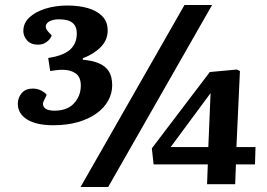

<svg xmlns="http://www.w3.org/2000/svg" viewBox="-20 -734 1065 765"><path d="M301 11 715 -714H825L411 11ZM922 -148H998L996 -79H920L917 0H805L808 -79H592L585 -143L816 -447L924 -457L936 -451ZM810 -148 819 -363 660 -148ZM409 -613Q409 -574 381 -546Q353 -518 310 -502V-496Q347 -493 373.5 -482Q400 -471 413.5 -450Q427 -429 427 -394Q427 -362 411 -333Q395 -304 364.5 -282Q334 -260 290.5 -247.5Q247 -235 192 -235Q125 -235 88 -258Q51 -281 51 -321Q51 -344 66 -362.5Q81 -381 111 -381Q130 -381 145.5 -372.5Q161 -364 166 -356L154 -331Q147 -316 157.5 -304.5Q168 -293 197 -293Q248 -293 275 -322.5Q302 -352 302 -393Q302 -427 281.5 -441.5Q261 -456 229 -456Q218 -456 205 -454.5Q192 -453 180 -451L172 -503Q232 -512 259 -536Q286 -560 286 -601Q286 -629 269 -643Q252 -657 216 -657Q194 -657 180 -650.5Q166 -644 163 -633Q160 -622 171 -609L186 -593Q181 -578 166 -567Q151 -556 132 -556Q103 -556 88 -573Q73 -590 73 -610Q73 -642 97 -664.5Q121 -687 161 -699.5Q201 -712 249 -712Q293 -712 329 -702Q365 -692 387 -670Q409 -648 409 -613Z"/></svg>

Font: Literata
Style: Bold Italic
Weight: 700
Italic angle: -2°
Designer: Latin by Veronika Burian and Jose Scaglione. Greek by Irene Vlachou. Cyrillic by Vera Evstafieva
Foundry: TypeTogether
Version: Version 3.103;gftools[0.9.29]